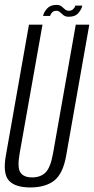

<svg xmlns="http://www.w3.org/2000/svg" viewBox="-27 -778 393 802"><path d="M99.5 5Q36 5 10 -24Q-16 -53 -2.5 -128.5L94 -675H150.5L55 -137Q44.5 -78 58.2 -57.5Q72 -37 107 -37Q142.5 -37 163.2 -57.5Q184 -78 194.5 -137L289.5 -675H346L249.5 -128.5Q236.5 -53 199.8 -24Q163 5 99.5 5ZM260.5 -708Q246.5 -708 238.5 -714.2Q230.5 -720.5 224 -726.8Q217.5 -733 208.5 -733Q197 -733 190.2 -725.8Q183.5 -718.5 182.5 -711.5H153Q155.5 -726 169.2 -741.8Q183 -757.5 209 -757.5Q222.5 -757.5 230 -751.5Q237.5 -745.5 244 -739.2Q250.5 -733 261.5 -733Q271.5 -733 279 -740.2Q286.5 -747.5 287.5 -754.5H316.5Q314.5 -740.5 301 -724.2Q287.5 -708 260.5 -708Z"/></svg>

Font: Anybody Condensed Light
Style: Italic
Weight: 300
Width: 3
Italic angle: -10°
Designer: Tyler Finck
Foundry: Etcetera Type Company
Version: Version 1.010; ttfautohint (v1.8.3) -l 8 -r 50 -G 200 -x 14 